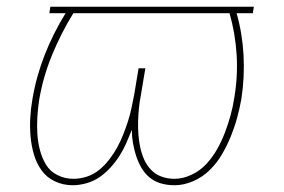

<svg xmlns="http://www.w3.org/2000/svg" viewBox="-20 -540 840 568"><path d="M496 8Q475 8 456 2.5Q437 -3 422.5 -15Q408 -27 398.5 -43.5Q389 -60 383 -78Q377 -96 373.5 -116Q370 -136 370 -156Q362 -136 353.5 -116.5Q345 -97 333.5 -79Q322 -61 307 -44.5Q292 -28 274.5 -16Q257 -4 236 2Q215 8 195 8Q167 8 142.5 -3.5Q118 -15 103 -36Q88 -57 80.5 -82.5Q73 -108 70.5 -135.5Q68 -163 69.5 -191Q71 -219 76 -247Q87 -313 112 -377Q137 -441 174 -501H126L129 -520H731L728 -501H680Q697 -441 700.5 -376.5Q704 -312 694 -247Q689 -219 681.5 -191.5Q674 -164 663 -137Q652 -110 637 -84Q622 -58 600.5 -37Q579 -16 551.5 -4Q524 8 496 8ZM197 -11Q217 -11 237 -17.5Q257 -24 273.5 -37.5Q290 -51 303.5 -68.5Q317 -86 327 -104.5Q337 -123 344.5 -142Q352 -161 358.5 -181Q365 -201 369 -220.5Q373 -240 377 -260L390 -338H410L397 -260Q393 -240 391 -220Q389 -200 388.5 -180.5Q388 -161 389.5 -141.5Q391 -122 395 -103.5Q399 -85 406.5 -68Q414 -51 427 -37.5Q440 -24 458 -17.5Q476 -11 496 -11Q521 -11 546.5 -23Q572 -35 590.5 -55Q609 -75 622.5 -99Q636 -123 645.5 -148Q655 -173 662 -198.5Q669 -224 673 -250Q684 -315 680 -378.5Q676 -442 659 -501H197Q160 -441 133.5 -376Q107 -311 96 -245Q92 -219 90.5 -194Q89 -169 90.5 -144.5Q92 -120 98 -96.5Q104 -73 116 -53Q128 -33 150 -22Q172 -11 197 -11Z"/></svg>

Font: Iosevka Aile Thin Oblique
Style: Regular
Weight: 100
Italic angle: -9°
Designer: Belleve Invis
Foundry: Belleve Invis
Version: Version 31.1.0; ttfautohint (v1.8.4)